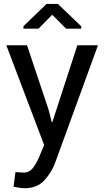

<svg xmlns="http://www.w3.org/2000/svg" viewBox="-20 -763 543 996"><path d="M231.4 -195.8 248.5 -129.4H251.5L381.3 -528.3H488.3L266.1 81.1Q246.1 134.3 208.7 173.8Q171.4 213.4 107.9 213.4Q96.2 213.4 78.1 210.7Q60.1 208 50.3 205.6L60.1 129.9Q57.1 129.4 77.4 130.9Q97.7 132.3 103 132.3Q133.8 132.3 153.3 105Q172.9 77.6 186 44.4L209 -10.7L12.7 -528.3H120.1ZM401.4 -626.5V-614.3H322.8L251 -686.5L179.7 -614.3H101.6V-627L221.7 -742.7H280.3Z"/></svg>

Font: GeogebraSans
Style: Regular
Weight: 400
Designer: Google
Version: Version 1.100140; 2013